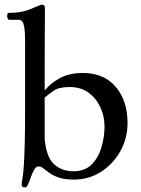

<svg xmlns="http://www.w3.org/2000/svg" viewBox="-20 -767 613 834"><path d="M176 -376Q201 -407 241.5 -428.5Q282 -450 340 -450Q431 -450 482.5 -390Q534 -330 534 -233Q534 -166 502.5 -110Q471 -54 418.5 -20.5Q366 13 302 13Q262 13 236.5 4.5Q211 -4 195 -15.5Q179 -27 168.5 -35.5Q158 -44 148 -44H146Q137 -44 129 -30.5Q121 -17 114.5 1.5Q108 20 102 33.5Q96 47 90 47Q80 47 77 43Q74 39 74 35Q74 28 75.5 20Q77 12 79.5 -5.5Q82 -23 84 -56Q86 -89 87.5 -146Q89 -203 89 -291V-584Q89 -627 85.5 -647.5Q82 -668 76 -674.5Q70 -681 64 -681H19Q16 -681 13.5 -686.5Q11 -692 11 -697Q11 -700 12 -705.5Q13 -711 17 -711Q71 -711 105.5 -725Q140 -739 160 -747Q175 -747 175 -735Q175 -721 175 -684.5Q175 -648 174.5 -597Q174 -546 174 -489Q174 -432 174 -376ZM174 -164Q181 -85 214.5 -54Q248 -23 299 -23Q349 -23 378.5 -53Q408 -83 421 -128Q434 -173 434 -217Q434 -262 416 -301Q398 -340 364.5 -364.5Q331 -389 282 -389Q235 -389 211.5 -372Q188 -355 174 -343Z"/></svg>

Font: Sedan
Style: Regular
Weight: 400
Designer: Sebastian Salazar
Foundry: Sebastian Salazar
Version: Version 1.100; ttfautohint (v1.8.4.7-5d5b)